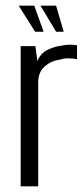

<svg xmlns="http://www.w3.org/2000/svg" viewBox="-20 -658 293 678"><path d="M53 0V-495H105L112 -442Q123 -470 148 -482Q173 -494 198 -497Q226 -503 252 -498V-449Q248 -450 238 -451Q228 -452 216.5 -452Q205 -452 195 -448Q161 -444 138 -423.5Q115 -403 115 -368V0ZM205 -546H178L123 -638H178ZM134 -546H104L46 -638H101Z"/></svg>

Font: Alumni Sans
Style: Regular
Weight: 400
Designer: Robert E. Leuschke
Foundry: Robert E. Leuschke
Version: Version 1.018